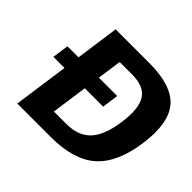

<svg xmlns="http://www.w3.org/2000/svg" viewBox="-162 -901 1102 1102"><g transform="rotate(45 389.0 -350.0)"><path d="M374 0H100.1L147.5 -335.9H57.1L71.3 -436H161.1L198.2 -700.2H472.2Q655.3 -700.2 726.1 -617.2Q796.9 -534.2 771 -350.1Q745.1 -166 651.1 -83Q557.1 0 374 0ZM448.2 -584H347.2L326.2 -436H475.1L461.4 -335.9H312L281.2 -116.2H382.3Q479 -116.2 530.5 -171.6Q582 -227.1 599.1 -350.1Q616.2 -473.1 580.6 -528.6Q544.9 -584 448.2 -584Z"/></g></svg>

Font: Fivo Sans
Style: Italic
Weight: 700
Designer: Alexander Slobzheninov
Foundry: Alexander Slobzheninov
Version: 1.0